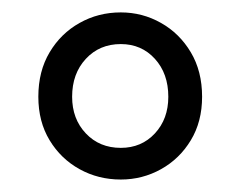

<svg xmlns="http://www.w3.org/2000/svg" viewBox="-20 -726 385 308"><path d="M173.8 -438Q137.7 -438 107.7 -454.6Q77.6 -471.2 59.6 -501Q41.5 -530.8 41.5 -570.8Q41.5 -611.8 59.6 -642.1Q77.6 -672.4 107.7 -689.2Q137.7 -706.1 173.8 -706.1Q208.5 -706.1 238.3 -689.2Q268.1 -672.4 286.1 -642.1Q304.2 -611.8 304.2 -570.8Q304.2 -530.8 286.1 -501Q268.1 -471.2 238.3 -454.6Q208.5 -438 173.8 -438ZM173.8 -488.8Q207 -488.8 228.5 -512Q250 -535.2 250 -570.8Q250 -607.9 228.5 -631.6Q207 -655.3 173.8 -655.3Q139.6 -655.3 117.7 -631.6Q95.7 -607.9 95.7 -570.8Q95.7 -535.2 117.7 -512Q139.6 -488.8 173.8 -488.8Z"/></svg>

Font: Akatab Medium
Style: Regular
Weight: 500
Designer: SIL Global
Foundry: SIL Global
Version: Version 4.100